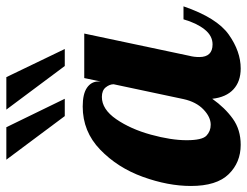

<svg xmlns="http://www.w3.org/2000/svg" viewBox="-122 -684 798 621"><g transform="rotate(-90 277.5 -373.0)"><path d="M72 -752H177L269 -563H213ZM234 -752H339L430 -563H375ZM-13 -155Q-13 -229 16.5 -310.5Q46 -392 104.5 -448.5Q163 -505 244 -505Q285 -505 305 -491Q325 -477 325 -454V-447L336 -500H480L408 -160Q404 -145 404 -128Q404 -85 445 -85Q473 -85 493.5 -111Q514 -137 526 -179H568Q531 -71 476.5 -32.5Q422 6 367 6Q325 6 299.5 -17.5Q274 -41 269 -86Q240 -45 204.5 -19.5Q169 6 120 6Q63 6 25 -33Q-13 -72 -13 -155ZM268 -179 316 -405Q316 -418 306 -430.5Q296 -443 275 -443Q235 -443 203 -396.5Q171 -350 153 -284.5Q135 -219 135 -169Q135 -119 149.5 -105Q164 -91 185 -91Q210 -91 234.5 -114.5Q259 -138 268 -179Z"/></g></svg>

Font: Lobster
Style: Regular
Weight: 400
Designer: Impallari Type
Foundry: Impallari Type
Version: Version 2.100